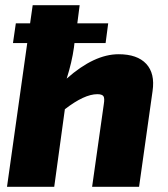

<svg xmlns="http://www.w3.org/2000/svg" viewBox="-20 -720 646 740"><path d="M267 -554 265 -537Q257 -480 237 -417Q343 -511 437 -511Q509 -511 543.5 -474Q578 -437 568 -369L516 0H335L380 -318Q384 -342 378.5 -349.5Q373 -357 355 -357Q305 -357 230 -299L189 0H7L85 -554H30L41 -630H96L106 -700H287L278 -630H397L387 -554Z"/></svg>

Font: Ezarion Extra Bold
Style: Italic
Weight: 800
Italic angle: -8°
Designer: Natanael Gama
Version: Version 1.001;PS 001.001;hotconv 1.0.70;makeotf.lib2.5.58329